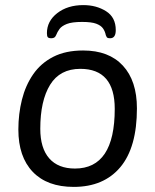

<svg xmlns="http://www.w3.org/2000/svg" viewBox="-20 -727 609 753"><path d="M307 -707Q358 -707 396 -683Q434 -659 434 -609Q434 -577 412 -577Q401 -577 398.5 -581.5Q396 -586 395 -589Q392 -604 384 -615.5Q376 -627 357.5 -634Q339 -641 302 -641Q262 -641 242 -633Q222 -625 213.5 -613.5Q205 -602 200 -589Q197 -582 192.5 -579.5Q188 -577 181 -577Q171 -577 167.5 -581Q164 -585 164 -597Q164 -644 204.5 -675.5Q245 -707 307 -707ZM269 6Q165 6 108.5 -53Q52 -112 52 -219Q52 -280 66 -336Q80 -392 110 -435.5Q140 -479 188.5 -504Q237 -529 306 -529Q407 -529 462 -469.5Q517 -410 517 -302Q517 -149 452 -71.5Q387 6 269 6ZM274 -66Q430 -66 430 -300Q430 -457 295 -457Q215 -457 176.5 -394.5Q138 -332 138 -222Q138 -146 173 -106Q208 -66 274 -66Z"/></svg>

Font: Asap
Style: Italic
Weight: 400
Italic angle: -6°
Designer: Pablo Cosgaya
Foundry: Omnibus-Type
Version: Version 3.001; ttfautohint (v1.8.3)